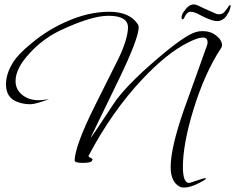

<svg xmlns="http://www.w3.org/2000/svg" viewBox="-20 -700 1058 864"><path d="M808 144Q796 144 789 140Q748 119 748 52Q748 -36 809 -210Q835 -281 860.5 -353Q886 -425 912 -497Q913 -501 913.5 -504Q914 -507 914 -510Q914 -531 893 -531Q870 -531 827 -509Q732 -462 621 -344Q484 -199 378 2Q380 7 390 11.5Q400 16 395 20Q395 33 353 33Q316 33 316 22Q316 -7 338 -68.5Q360 -130 407 -224L502 -414Q531 -470 543.5 -511Q556 -552 556 -576Q556 -629 468 -629Q391 -629 251 -563Q172 -525 114 -461Q50 -393 50 -335Q50 -298 79.5 -273.5Q109 -249 154 -249Q171 -249 187 -252L201 -254Q140 -231 116 -231Q86 -231 59 -241Q7 -260 7 -320Q7 -366 35 -413Q59 -455 125 -508Q194 -565 275 -601Q376 -647 471 -647Q566 -647 602 -588Q604 -582 604 -576Q604 -553 582 -494.5Q560 -436 514 -341L388 -81Q390 -78 490 -231Q542 -310 679 -428Q811 -542 862 -556Q875 -560 892 -560Q928 -560 953.5 -539.5Q979 -519 979 -497Q979 -489 975 -484Q900 -370 849 -202Q826 -126 814.5 -62.5Q803 1 803 51Q803 127 834 123Q844 119 859 114.5Q874 110 895 103Q898 102 903 102Q918 102 877 123Q837 144 808 144ZM959 -605Q944 -605 924 -612.5Q904 -620 885 -630Q866 -641 855 -644Q844 -647 838 -647Q820 -647 808 -618Q805 -613 802 -613Q797 -613 797 -622Q797 -626 799 -632.5Q801 -639 806 -646Q829 -680 850 -680Q862 -680 874.5 -673.5Q887 -667 903 -660L953 -638Q966 -634 974 -637Q981 -638 986.5 -643Q992 -648 997 -655Q1002 -661 1004.5 -665Q1007 -669 1009 -672Q1012 -677 1015 -677Q1020 -677 1017 -668Q1015 -661 1013.5 -655Q1012 -649 1004 -637Q996 -621 983 -613Q970 -605 959 -605Z"/></svg>

Font: Ephesis
Style: Regular
Weight: 400
Designer: Robert E. Leuschke
Foundry: Robert E. Leuschke
Version: Version 1.010; ttfautohint (v1.8.3)